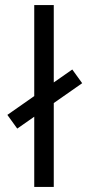

<svg xmlns="http://www.w3.org/2000/svg" viewBox="-20 -737 354 757"><path d="M48 -230 9 -284 265 -463 304 -409ZM115 0V-717H192V0Z"/></svg>

Font: Cairo Play
Style: Regular
Weight: 400
Designer: Mohamed Gaber, Accademia di Belle Arti di Urbino
Foundry: Kief Type Foundry, Accademia di Belle Arti di Urbino
Version: Version 3.119